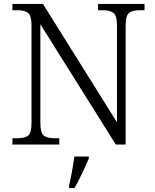

<svg xmlns="http://www.w3.org/2000/svg" viewBox="-20 -734 788 975"><path d="M43 0V-32H70Q106 -32 123 -45.5Q140 -59 140 -111V-605Q140 -655 122.5 -668.5Q105 -682 70 -682H43V-714H198L574 -113V-605Q574 -655 556 -668.5Q538 -682 503 -682H478V-714H714V-682H688Q653 -682 635.5 -668.5Q618 -655 618 -603V0H568L185 -611V-111Q185 -59 202.5 -45.5Q220 -32 255 -32H281V0ZM331 208Q339 173 346 134.5Q353 96 358 61H431V71Q422 92 409.5 119.5Q397 147 383.5 174Q370 201 358 221H331Z"/></svg>

Font: Noto Serif Tamil Light
Style: Regular
Weight: 300
Designer: Indian Type Foundry, Tom Grace, and the Monotype Design Team
Foundry: Monotype Imaging Inc.
Version: Version 2.004; ttfautohint (v1.8.4.7-5d5b)